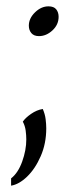

<svg xmlns="http://www.w3.org/2000/svg" viewBox="-20 -434 233 606"><path d="M15 152V129Q37 112 50 76Q63 40 63 6Q63 -7 61 -22Q59 -37 52 -50Q60 -62 78 -74.5Q96 -87 115 -90Q122 -74 124 -58Q126 -42 126 -29Q126 19 108.5 59Q91 99 65.5 123.5Q40 148 15 152ZM103 -320Q87 -320 79 -329.5Q71 -339 71 -353Q71 -376 90.5 -395Q110 -414 133 -414Q150 -414 157.5 -404.5Q165 -395 165 -381Q165 -356 145.5 -338Q126 -320 103 -320Z"/></svg>

Font: Bona Nova SC
Style: Italic
Weight: 400
Italic angle: -4°
Designer: Mateusz Machalski
Foundry: Capitalics
Version: Version 4.001; ttfautohint (v1.8.4.7-5d5b)